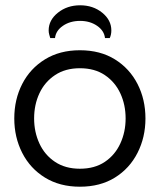

<svg xmlns="http://www.w3.org/2000/svg" viewBox="-20 -698 604 726"><path d="M282 8Q206 8 150 -26.5Q94 -61 64 -120Q34 -179 34 -250Q34 -322 64 -380.5Q94 -439 150 -473.5Q206 -508 282 -508Q359 -508 414.5 -473.5Q470 -439 500 -380.5Q530 -322 530 -250Q530 -179 500 -120Q470 -61 414.5 -26.5Q359 8 282 8ZM282 -60Q338 -60 376.5 -86Q415 -112 435 -155.5Q455 -199 455 -250Q455 -302 435 -345Q415 -388 376.5 -414Q338 -440 282 -440Q227 -440 188 -414Q149 -388 129 -345Q109 -302 109 -250Q109 -199 129 -155.5Q149 -112 188 -86Q227 -60 282 -60ZM283 -678Q234 -678 199 -650Q164 -622 164 -583Q164 -575 166 -568Q168 -561 170 -554H188Q191 -582 218 -600.5Q245 -619 283 -619Q320 -619 347 -600.5Q374 -582 377 -554H395Q401 -567 401 -583Q401 -622 366.5 -650Q332 -678 283 -678Z"/></svg>

Font: Questrial
Style: Regular
Weight: 400
Designer: Joe Prince, Laura Meseguer
Foundry: Joe Prince, Laura Meseguer
Version: Version 2.000; ttfautohint (v1.8.3)